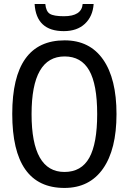

<svg xmlns="http://www.w3.org/2000/svg" viewBox="-20 -926 640 956"><path d="M300.8 9.8Q41 9.8 41 -358.9Q41 -725.1 301.8 -725.1Q426.8 -725.1 493.4 -629.6Q560.1 -534.2 560.1 -357.9Q560.1 -181.6 492.7 -85.9Q425.3 9.8 300.8 9.8ZM300.8 -69.8Q385.3 -69.8 424.6 -140.6Q463.9 -211.4 463.9 -357.9Q463.9 -505.9 424.1 -575.4Q384.3 -645 301.8 -645Q137.2 -645 137.2 -357.9Q137.2 -69.8 300.8 -69.8ZM446.3 -906.2Q441.9 -844.2 402.8 -807.6Q363.8 -771 297.4 -771Q160.6 -771 152.3 -906.2H205.6Q209 -869.1 228.3 -857.2Q247.6 -845.2 298.3 -845.2Q386.7 -845.2 391.6 -906.2Z"/></svg>

Font: Apple Sans Adjectives
Style: Regular
Weight: 400
Monospace: yes
Foundry: Apple Sans Adjectives
Version: Version 0.01